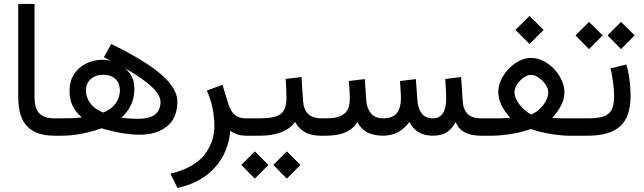

<svg xmlns="http://www.w3.org/2000/svg" viewBox="-20 -687 3260 972"><path d="M267.1 0H254.9Q165.5 0 118.9 -45.9Q72.3 -91.8 72.3 -197.8V-667H154.8V-197.3Q154.8 -135.3 180.7 -111.6Q206.5 -87.9 254.9 -87.9H267.1Z M543 -464.4Q710.9 -382.8 794.4 -311.5Q877.9 -240.2 877.9 -172.4Q877.9 -89.4 825.2 -47.1Q772.5 -4.9 686.5 -4.9Q654.3 -4.9 618.2 -10Q582 -15.1 549.3 -22.7Q516.6 -30.3 494.1 -37.6Q454.1 -22.5 399.4 -11.2Q344.7 0 293.9 0H247.6V-87.9H288.1Q320.3 -87.9 343.8 -88.6Q367.2 -89.4 394 -92.8Q362.8 -119.1 347.4 -151.6Q332 -184.1 332 -227.5Q332 -276.4 355 -311.5Q377.9 -346.7 416 -365.5Q454.1 -384.3 499 -384.3Q521.5 -384.3 540.5 -379.4L505.9 -397ZM612.8 -341.3Q639.6 -317.9 649.9 -293.9Q660.2 -270 660.2 -235.8Q660.2 -191.4 642.8 -155.3Q625.5 -119.1 593.8 -90.8Q613.8 -88.4 637 -86.9Q660.2 -85.4 678.2 -85.4Q792.5 -85.4 792.5 -170.9Q792.5 -240.2 612.8 -341.3ZM502.9 -117.2Q544.4 -133.8 565.4 -163.6Q586.4 -193.4 586.9 -226.1Q586.9 -266.6 564 -287.6Q541 -308.6 503.4 -308.6Q463.9 -308.6 439.5 -286.9Q415 -265.1 415 -228.5Q415 -194.3 437.3 -164.1Q459.5 -133.8 502.9 -117.2Z M1145.5 -25.4Q1141.1 38.6 1111.6 97.4Q1082 156.2 1024.7 200.4Q967.3 244.6 878.4 264.6L842.8 192.4Q962.4 163.1 1013.9 97.9Q1065.4 32.7 1065.4 -49.8Q1065.4 -91.8 1056.4 -137Q1047.4 -182.1 1027.3 -229L1106.4 -257.3L1136.7 -158.7Q1149.4 -120.6 1169.7 -104.2Q1189.9 -87.9 1224.1 -87.9H1243.2V0H1229.5Q1199.2 0 1178 -7.8Q1156.7 -15.6 1145.5 -25.4Z M1617.7 0H1606Q1555.2 0 1523.9 -17.8Q1492.7 -35.6 1474.1 -69.8Q1449.2 -35.2 1403.6 -17.6Q1357.9 0 1296.4 0H1223.6V-87.9H1297.4Q1370.1 -87.9 1399.9 -109.1Q1429.7 -130.4 1430.2 -189Q1430.2 -212.9 1429 -238.8Q1427.7 -264.6 1426.3 -287.6L1506.3 -296.9L1514.2 -176.3Q1520 -87.9 1606.9 -87.9H1617.7ZM1363.8 147.9 1432.1 79.6 1501 147.9 1432.1 217.3ZM1201.7 147.9 1270 79.6 1338.9 147.9 1270 217.3Z M2170.9 -87.9Q2238.8 -87.9 2238.8 -189Q2238.8 -205.6 2237.5 -230Q2236.3 -254.4 2233.9 -287.1L2314.5 -296.9L2322.3 -176.3Q2328.1 -87.9 2412.6 -87.9H2427.2V0H2413.6Q2365.7 0 2332.8 -17.1Q2299.8 -34.2 2287.1 -69.8Q2268.6 -34.2 2241 -17.1Q2213.4 0 2171.4 0Q2087.4 0 2052.7 -69.8Q2002 0 1918.5 0Q1820.8 -1 1789.6 -69.8Q1749 0 1631.8 0H1598.1V-87.9H1632.8Q1692.4 -87.9 1721.7 -110.1Q1751 -132.3 1751 -189.9Q1751 -202.6 1749.8 -224.1Q1748.5 -245.6 1746.1 -276.9L1826.7 -286.6L1834.5 -176.3Q1837.4 -137.7 1858.4 -112.8Q1879.4 -87.9 1919.4 -87.9Q1967.8 -87.9 1988.8 -114.3Q2009.8 -140.6 2009.8 -189.9Q2009.8 -201.7 2008.5 -223.4Q2007.3 -245.1 2004.9 -276.9L2085.4 -286.6L2093.3 -176.3Q2095.7 -139.2 2114.3 -113.5Q2132.8 -87.9 2170.9 -87.9Z M2589.4 -535.6 2660.6 -606.4 2731.9 -535.6 2660.6 -464.4ZM2775.9 -89.8Q2802.2 -88.4 2821.3 -88.1Q2840.3 -87.9 2856 -87.9H2901.9V0H2856.9Q2839.4 0 2808.6 -3.2Q2777.8 -6.3 2741 -13.7Q2704.1 -21 2668 -33.7Q2631.8 -21 2594 -13.4Q2556.2 -5.9 2524.2 -2.9Q2492.2 0 2473.1 0H2407.7V-87.9H2473.1Q2492.7 -87.9 2512.5 -88.1Q2532.2 -88.4 2563 -90.3Q2536.1 -120.6 2519.3 -153.8Q2502.4 -187 2502.4 -221.7Q2502.4 -250.5 2516.1 -280.8Q2529.8 -311 2553.5 -336.7Q2577.1 -362.3 2606.9 -377.9Q2636.7 -393.6 2668.5 -393.6Q2701.7 -393.6 2731.9 -377.9Q2762.2 -362.3 2786.1 -336.7Q2810.1 -311 2823.7 -280.5Q2837.4 -250 2837.4 -220.7Q2837.4 -185.5 2820.3 -152.8Q2803.2 -120.1 2775.9 -89.8ZM2668.5 -308.1Q2651.4 -308.1 2631.6 -294.4Q2611.8 -280.8 2598.1 -260.5Q2584.5 -240.2 2584.5 -219.7Q2584.5 -199.2 2597.4 -176.8Q2610.4 -154.3 2630.1 -135.7Q2649.9 -117.2 2669.4 -107.4Q2704.6 -122.1 2730 -155Q2755.4 -188 2755.4 -220.7Q2755.4 -239.7 2741.2 -260Q2727.1 -280.3 2706.8 -294.2Q2686.5 -308.1 2668.5 -308.1Z M3150.9 -360.4Q3162.1 -322.3 3167.2 -280.5Q3172.4 -238.8 3172.4 -203.1Q3172.4 -95.2 3119.4 -47.6Q3066.4 0 2955.1 0H2882.3V-87.9H2955.1Q3003.4 -87.9 3032.7 -96.7Q3062 -105.5 3075.4 -129.9Q3088.9 -154.3 3088.9 -201.7Q3088.9 -230.5 3084 -268.3Q3079.1 -306.2 3070.8 -340.8ZM3055.7 -507.8 3124 -576.2 3192.9 -507.8 3124 -438.5ZM2893.6 -507.8 2961.9 -576.2 3030.8 -507.8 2961.9 -438.5Z"/></svg>

Font: Vazir FD
Style: Regular-FD
Weight: 400
Designer: Saber Rastikerdar
Foundry: Saber Rastikerdar
Version: Version 30.0.0